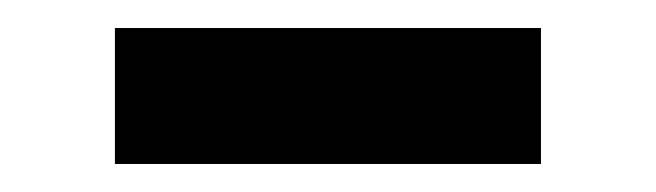

<svg xmlns="http://www.w3.org/2000/svg" viewBox="-20 -738 468 137"><path d="M62 -621V-718H366V-621Z"/></svg>

Font: Raleway ExtraBold
Style: Regular
Weight: 800
Designer: Matt McInerney, Pablo Impallari, Rodrigo Fuenzalida
Foundry: Matt McInerney, Pablo Impallari, Rodrigo Fuenzalida
Version: Version 4.026